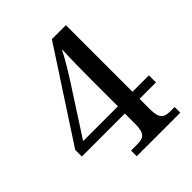

<svg xmlns="http://www.w3.org/2000/svg" viewBox="-198 -837 960 960"><g transform="rotate(-45 282.0 -357.0)"><path d="M213 0H521V-40H495C448 -40 426 -51 426 -120V-193H542V-243H426V-714H327L18 -240V-193H322V-120C322 -51 301 -40 253 -40H213ZM77 -243 234 -486C257 -520 314 -615 327 -644C324 -582 323 -492 323 -434V-243Z"/></g></svg>

Font: Noto Serif Gurmukhi Medium
Style: Regular
Weight: 500
Designer: Vaibhav Singh and the Monotype Design Team
Foundry: Monotype Imaging Inc.
Version: Version 2.004